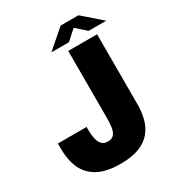

<svg xmlns="http://www.w3.org/2000/svg" viewBox="-211 -1022 1066 1162"><g transform="rotate(-30 322.5 -441.0)"><path d="M289.5 13Q189.5 13 130.5 -19.8Q71.5 -52.5 45.8 -111Q20 -169.5 20 -246V-283.5H220.5V-263.5Q220.5 -236.5 225 -208.5Q229.5 -180.5 244.2 -161.5Q259 -142.5 289.5 -142.5Q321 -142.5 334.5 -162Q348 -181.5 351.2 -212Q354.5 -242.5 354.5 -275.5V-737.5H556V-246.5Q556 -195 544 -148.5Q532 -102 502.8 -65.5Q473.5 -29 421.5 -8Q369.5 13 289.5 13ZM262 -781 391.5 -893.5H516L645 -781H522L453 -842.5L384.5 -781Z"/></g></svg>

Font: Epilogue Black
Style: Regular
Weight: 900
Designer: Tyler Finck
Foundry: Etcetera Type Co
Version: Version 2.111; ttfautohint (v1.8.3)